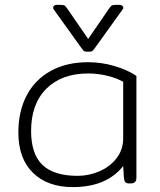

<svg xmlns="http://www.w3.org/2000/svg" viewBox="-20 -749 652 784"><path d="M311 -555 199 -711Q197 -713 197 -718Q197 -723 201 -726Q205 -729 211 -729H230Q241 -729 245 -725.5Q249 -722 256 -712L340 -590L424 -712Q431 -722 435 -725.5Q439 -729 450 -729H469Q477 -729 481.5 -723Q486 -717 481 -711L369 -555Q361 -544 357.5 -541Q354 -538 346 -538H334Q326 -538 322.5 -541Q319 -544 311 -555ZM55 -208Q55 -294 88.5 -358.5Q122 -423 186.5 -459Q251 -495 340 -495Q395 -495 448.5 -479Q502 -463 537 -439V-23Q537 0 514 0H507Q496 0 491.5 -5.5Q487 -11 486 -23L483 -71Q415 15 277 15Q175 15 115 -43Q55 -101 55 -208ZM483 -184V-415Q457 -430 418.5 -439.5Q380 -449 340 -449Q232 -449 169.5 -387Q107 -325 107 -214Q107 -120 153.5 -75.5Q200 -31 297 -31Q343 -31 386 -49.5Q429 -68 456 -103Q483 -138 483 -184Z"/></svg>

Font: Mitr ExtraLight
Style: Regular
Weight: 250
Designer: Thanarat Vachiruckul
Foundry: Cadson Demak Co.,Ltd.
Version: Version 1.000